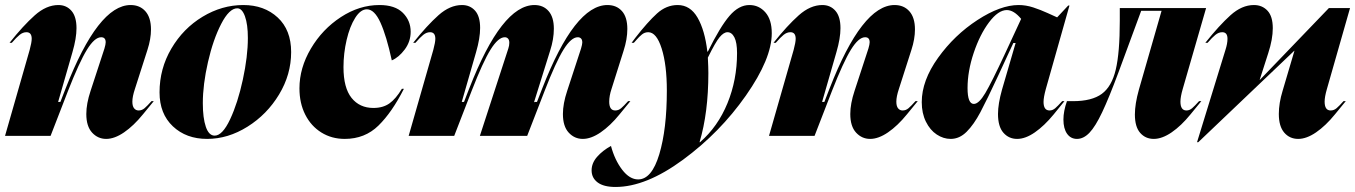

<svg xmlns="http://www.w3.org/2000/svg" viewBox="-30 -540 5385 763"><path d="M96 -386Q96 -412 75 -412Q61 -412 48 -401.5Q35 -391 17 -370H8Q62 -438 108 -479Q154 -520 202 -520Q234 -520 254 -497Q274 -474 274 -428Q274 -388 258 -333L201 -135H210L231 -189Q360 -520 489 -520Q526 -520 548 -495Q570 -470 570 -423Q570 -385 556 -342L506 -186Q496 -156 496 -136Q496 -118 503 -109.5Q510 -101 521 -101Q534 -101 544.5 -110Q555 -119 572 -138H581Q575 -131 538 -85.5Q501 -40 463 -14Q425 12 392 12Q359 12 336 -13Q313 -38 313 -87Q313 -128 330 -179L385 -347Q390 -364 390 -372Q390 -392 372 -392Q346 -392 315.5 -342.5Q285 -293 240 -178L171 0H-10L88 -342Q96 -372 96 -386Z M793 12Q710 12 657 -38Q604 -88 604 -173Q604 -267 651 -347Q698 -427 775 -473.5Q852 -520 937 -520Q1020 -520 1073.5 -470.5Q1127 -421 1127 -333Q1127 -244 1079 -164.5Q1031 -85 953.5 -36.5Q876 12 793 12ZM823 -1Q854 -1 884.5 -66Q915 -131 935 -223.5Q955 -316 955 -389Q955 -443 943.5 -475Q932 -507 913 -507Q881 -507 849 -445Q817 -383 796.5 -293.5Q776 -204 776 -130Q776 -71 788 -36Q800 -1 823 -1Z M1478 -520Q1540 -520 1571 -489Q1602 -458 1602 -414Q1602 -375 1578.5 -343.5Q1555 -312 1527 -300Q1506 -397 1482 -450Q1458 -503 1428 -503Q1403 -503 1381.5 -469Q1360 -435 1347.5 -381.5Q1335 -328 1335 -273Q1335 -191 1367 -151Q1399 -111 1454 -111Q1492 -111 1517.5 -129Q1543 -147 1567 -187H1575Q1528 -94 1474 -41Q1420 12 1340 12Q1288 12 1247 -13.5Q1206 -39 1183 -84.5Q1160 -130 1160 -189Q1160 -270 1205.5 -347Q1251 -424 1324.5 -472Q1398 -520 1478 -520Z M1700 -386Q1700 -412 1679 -412Q1665 -412 1652 -401.5Q1639 -391 1621 -370H1612Q1667 -439 1712.5 -479.5Q1758 -520 1806 -520Q1838 -520 1858 -497.5Q1878 -475 1878 -429Q1878 -388 1862 -333L1805 -135H1814L1835 -189Q1964 -520 2094 -520Q2129 -520 2150 -496Q2171 -472 2171 -426Q2171 -384 2156 -338L2092 -133L2095 -135H2104L2125 -189Q2254 -520 2384 -520Q2420 -520 2441.5 -496Q2463 -472 2463 -425Q2463 -384 2448 -338L2400 -186Q2391 -159 2391 -136Q2391 -101 2415 -101Q2428 -101 2438.5 -110Q2449 -119 2466 -138H2475Q2469 -131 2432 -85.5Q2395 -40 2357 -14Q2319 12 2286 12Q2253 12 2230 -13Q2207 -38 2207 -87Q2207 -128 2224 -179L2279 -347Q2284 -364 2284 -371Q2284 -382 2279 -387Q2274 -392 2266 -392Q2240 -392 2209.5 -343Q2179 -294 2134 -178L2065 0H1877L1990 -347Q1994 -359 1994 -370Q1994 -381 1989 -386.5Q1984 -392 1976 -392Q1950 -392 1919.5 -343Q1889 -294 1844 -178L1775 0H1594L1692 -342Q1700 -372 1700 -386Z M2398 40Q2413 96 2442.5 134.5Q2472 173 2506 173Q2560 173 2590 73Q2620 -27 2620 -180Q2620 -282 2599.5 -347Q2579 -412 2546 -412Q2532 -412 2521 -403Q2510 -394 2501 -383.5Q2492 -373 2489 -370H2480L2495 -390Q2544 -453 2581 -486.5Q2618 -520 2663 -520Q2713 -520 2742 -470Q2771 -420 2781 -335H2783Q2832 -434 2869 -477Q2906 -520 2948 -520Q2986 -520 3011.5 -491Q3037 -462 3037 -408Q3037 -307 2934 -160Q2831 -13 2684 95Q2537 203 2416 203Q2369 203 2345 185Q2321 167 2321 137Q2321 108 2343 83Q2365 58 2398 40ZM2752 25Q2823 -37 2861 -130Q2899 -223 2899 -329Q2899 -371 2888.5 -391.5Q2878 -412 2861 -412Q2846 -412 2829.5 -392Q2813 -372 2783 -311Q2785 -271 2785 -250Q2785 -92 2750 25Z M3132 -386Q3132 -412 3111 -412Q3097 -412 3084 -401.5Q3071 -391 3053 -370H3044Q3098 -438 3144 -479Q3190 -520 3238 -520Q3270 -520 3290 -497Q3310 -474 3310 -428Q3310 -388 3294 -333L3237 -135H3246L3267 -189Q3396 -520 3525 -520Q3562 -520 3584 -495Q3606 -470 3606 -423Q3606 -385 3592 -342L3542 -186Q3532 -156 3532 -136Q3532 -118 3539 -109.5Q3546 -101 3557 -101Q3570 -101 3580.5 -110Q3591 -119 3608 -138H3617Q3611 -131 3574 -85.5Q3537 -40 3499 -14Q3461 12 3428 12Q3395 12 3372 -13Q3349 -38 3349 -87Q3349 -128 3366 -179L3421 -347Q3426 -364 3426 -372Q3426 -392 3408 -392Q3382 -392 3351.5 -342.5Q3321 -293 3276 -178L3207 0H3026L3124 -342Q3132 -372 3132 -386Z M3964 -327 4028 -465Q3999 -500 3971 -500Q3937 -500 3900.5 -451.5Q3864 -403 3839.5 -330Q3815 -257 3815 -190Q3815 -127 3840 -127Q3860 -127 3885.5 -170Q3911 -213 3964 -327ZM4018 -520Q4047 -520 4076 -510.5Q4105 -501 4133.5 -488Q4162 -475 4171 -471L4215 -518H4220L4126 -186Q4117 -153 4117 -135Q4117 -101 4141 -101Q4153 -101 4163.5 -110Q4174 -119 4191 -138H4200Q4194 -130 4157 -85Q4120 -40 4082.5 -14Q4045 12 4012 12Q3979 12 3957.5 -12.5Q3936 -37 3936 -87Q3936 -127 3952 -184L4006 -369H3997L3975 -322Q3941 -248 3938 -242Q3892 -143 3866 -94Q3840 -45 3811.5 -16.5Q3783 12 3748 12Q3719 12 3692.5 -5.5Q3666 -23 3649.5 -56.5Q3633 -90 3633 -134Q3633 -220 3698 -310.5Q3763 -401 3854.5 -460.5Q3946 -520 4018 -520Z M4210 -138H4234Q4309 -138 4348.5 -167Q4388 -196 4404 -263.5Q4420 -331 4420 -457V-508H4763L4670 -186Q4661 -155 4661 -136Q4661 -101 4685 -101Q4697 -101 4707.5 -110Q4718 -119 4735 -138H4744Q4738 -131 4701 -85.5Q4664 -40 4626 -14Q4588 12 4555 12Q4522 12 4501 -12Q4480 -36 4480 -85Q4480 -127 4496 -184L4586 -497H4505L4415 -253Q4377 -151 4350 -94Q4323 -37 4299.5 -12.5Q4276 12 4250 12Q4225 12 4210.5 -8.5Q4196 -29 4196 -65Q4196 -98 4210 -138Z M4953 -520Q4986 -520 5007 -497.5Q5028 -475 5028 -428Q5028 -384 5010 -329L4976 -223H4977L5251 -508H5335L5243 -186Q5234 -155 5234 -136Q5234 -101 5258 -101Q5271 -101 5281.5 -110Q5292 -119 5309 -138H5318Q5312 -131 5275 -85.5Q5238 -40 5200 -14Q5162 12 5129 12Q5095 12 5073.5 -13Q5052 -38 5052 -87Q5052 -130 5067 -179L5114 -338H5113L4732 25H4727L4840 -342Q4848 -367 4848 -386Q4848 -412 4827 -412Q4813 -412 4800 -401.5Q4787 -391 4769 -370H4760Q4815 -439 4860 -479.5Q4905 -520 4953 -520Z"/></svg>

Font: Nyght Serif Dark Italic
Style: Regular
Weight: 800
Italic angle: -16°
Designer: Maksym Kobuzan
Version: Version 0.400